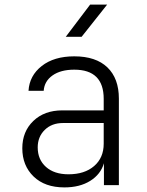

<svg xmlns="http://www.w3.org/2000/svg" viewBox="-20 -805 640 835"><path d="M260 10Q175 10 126 -37.5Q77 -85 77 -160Q77 -233 125 -279Q173 -325 251 -325H431V-375Q431 -502 303 -502Q244 -502 208.5 -477Q173 -452 170 -410H104Q108 -476 161.5 -518Q215 -560 303 -560Q397 -560 447 -512Q497 -464 497 -376V0H432V-95Q418 -47 372.5 -18.5Q327 10 260 10ZM278 -47Q348 -47 389.5 -83Q431 -119 431 -180V-270H254Q205 -270 174.5 -240Q144 -210 144 -164Q144 -111 180 -79Q216 -47 278 -47ZM266 -645 372 -785H446L335 -645Z"/></svg>

Font: JetBrains Mono NL ExtraLight
Style: Regular
Weight: 200
Designer: Philipp Nurullin, Konstantin Bulenkov
Foundry: JetBrains
Version: Version 2.304; ttfautohint (v1.8.4.7-5d5b)